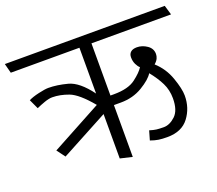

<svg xmlns="http://www.w3.org/2000/svg" viewBox="-128 -842 1154 1020"><g transform="rotate(-20 449.0 -332.0)"><path d="M589 -87Q611 -80 627 -78Q643 -76 668 -76Q702 -76 734 -106Q766 -136 766 -204Q766 -251 746.5 -290.5Q727 -330 693 -372Q675 -342 621 -309.5Q567 -277 498 -277H459V16L391 0V-251L124 -108L89 -155L374 -309Q305 -392 256.5 -410Q208 -428 165 -428Q146 -428 120.5 -419Q95 -410 73 -400L48 -454Q69 -465 106.5 -473.5Q144 -482 162 -482Q211 -482 270 -466.5Q329 -451 391 -367V-626H3L-11 -680H893L909 -626H459V-331H479Q560 -331 601.5 -362.5Q643 -394 658 -419Q648 -427 639.5 -444.5Q631 -462 631 -484Q631 -503 643 -513.5Q655 -524 678 -524Q708 -524 735 -505.5Q762 -487 762 -456Q762 -444 756.5 -431.5Q751 -419 736 -406Q785 -362 807.5 -298Q830 -234 830 -196Q830 -126 790 -73Q750 -20 668 -20Q639 -20 619 -23Q599 -26 574 -35Z"/></g></svg>

Font: Palanquin Light
Style: Regular
Weight: 300
Designer: Pria Ravichandran
Version: Version 1.0.4